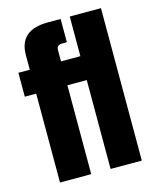

<svg xmlns="http://www.w3.org/2000/svg" viewBox="-103 -741 665 814"><g transform="rotate(-15 229.5 -334.5)"><path d="M281 -669H418V0H281V-390H196V0H59V-390H9V-495H59V-559Q59 -669 185 -669H241V-567H223Q208 -567 202 -561.5Q196 -556 196 -543V-495H281Z"/></g></svg>

Font: Teko SemiBold
Style: Regular
Weight: 600
Designer: Manushi Parikh, Jonny Pinhorn
Foundry: Indian Type Foundry
Version: Version 1.106;PS 1.0;hotconv 1.0.78;makeotf.lib2.5.61930; tt